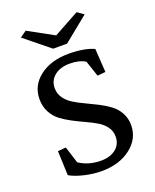

<svg xmlns="http://www.w3.org/2000/svg" viewBox="-143 -842 754 934"><g transform="rotate(-20 234.0 -375.5)"><path d="M72.3 -736.3 105.5 -759.8 237.3 -687.5 369.1 -759.8 402.3 -736.3 273.4 -631.8H201.2ZM219.7 8.8Q177.2 8.8 131.6 -2Q85.9 -12.7 57.6 -29.3L52.7 -155.3L94.7 -159.2L122.1 -72.3Q171.4 -40 234.4 -40Q282.7 -40 311.8 -63.5Q340.8 -86.9 340.8 -127Q340.8 -154.8 325 -176.8Q309.1 -198.7 283.9 -213.6Q258.8 -228.5 228.3 -242.4Q197.8 -256.3 167.2 -272.2Q136.7 -288.1 111.6 -306.9Q86.4 -325.7 70.6 -355.5Q54.7 -385.3 54.7 -422.9Q54.7 -493.7 112.8 -538.3Q170.9 -583 262.7 -583Q342.8 -583 393.6 -560.5L401.4 -438.5L359.4 -434.6L332 -516.6Q301.3 -536.1 252 -536.1Q202.1 -536.1 172.4 -512Q142.6 -487.8 142.6 -448.2Q142.6 -419.9 158.4 -397.2Q174.3 -374.5 199.7 -358.9Q225.1 -343.3 255.9 -329.1Q286.6 -314.9 317.4 -299.1Q348.1 -283.2 373.5 -264.6Q398.9 -246.1 414.8 -217.5Q430.7 -189 430.7 -153.3Q430.7 -83 371.3 -37.1Q312 8.8 219.7 8.8Z"/></g></svg>

Font: Crimson Pro
Style: Regular
Weight: 400
Designer: Jacques Le Bailly
Foundry: Baron von Fonthausen
Version: Version 1.003